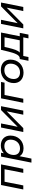

<svg xmlns="http://www.w3.org/2000/svg" viewBox="1882 -2456 769 4572"><g transform="rotate(-90 2266.0 -170.5)"><path d="M146 -530 40 0H136L224 -446H522L435 0H531L637 -530Z M1089 -535C1013 -535 949 -509 902 -464L915 -530H823L679 194H775L832 -89C866 -27 932 6 1023 6C1195 6 1323 -125 1323 -307C1323 -450 1224 -535 1089 -535ZM1019 -78C918 -78 861 -134 861 -227C861 -358 949 -451 1068 -451C1169 -451 1226 -396 1226 -302C1226 -171 1139 -78 1019 -78Z M1408 0H1501L1901 -396L1820 0H1918L2023 -530H1932L1532 -134L1612 -530H1515Z M2600 -530H2210L2104 0H2200L2289 -446H2583Z M2822 6C3003 6 3132 -127 3132 -307C3132 -446 3035 -535 2884 -535C2703 -535 2573 -402 2573 -223C2573 -85 2671 6 2822 6ZM2828 -78C2727 -78 2670 -134 2670 -227C2670 -358 2758 -451 2877 -451C2978 -451 3036 -396 3036 -302C3036 -171 2948 -78 2828 -78Z M3777 -530H3365L3323 -354C3289 -220 3247 -88 3169 -84H3145L3104 123H3194L3219 0H3662L3638 123H3728L3769 -84H3688ZM3409 -340 3434 -446H3664L3592 -84H3299C3353 -126 3382 -232 3409 -340Z M3876 0H3969L4369 -396L4288 0H4386L4491 -530H4400L4000 -134L4080 -530H3983Z"/></g></svg>

Font: AWKNG-Font Medium
Style: Italic
Weight: 500
Italic angle: -11.3°
Designer: Awakening Church
Foundry: Awakening Church
Version: Version 1.700;PS 001.700;hotconv 1.0.88;makeotf.lib2.5.64775